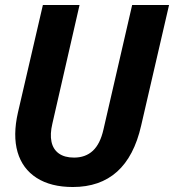

<svg xmlns="http://www.w3.org/2000/svg" viewBox="-20 -740 698 770"><path d="M272 10Q184 10 127 -26.5Q70 -63 50.5 -130Q31 -197 52 -289L152 -720H299L190 -244Q180 -202 186.5 -171.5Q193 -141 216 -124.5Q239 -108 277 -108Q323 -108 352.5 -135.5Q382 -163 395 -221L510 -720H658L546 -236Q518 -113 449.5 -51.5Q381 10 272 10Z"/></svg>

Font: Instrument Sans SemiCondensed
Style: Bold Italic
Weight: 700
Width: 4
Italic angle: -13°
Designer: Rodrigo Fuenzalida
Foundry: fragTYPE
Version: Version 1.000;gftools[0.9.28]